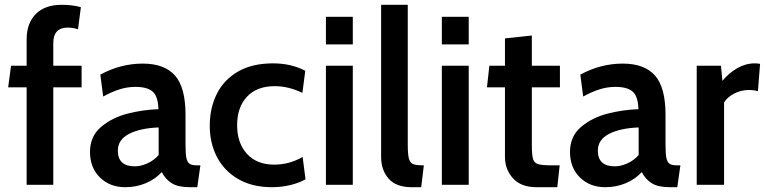

<svg xmlns="http://www.w3.org/2000/svg" viewBox="-20 -770 3189 800"><path d="M91 -406H14L26 -496H91V-606Q91 -673 129 -711.5Q167 -750 237 -750Q282 -750 317 -740L305 -648Q284 -655 262 -655Q202 -655 202 -590V-496H320V-406H202V0H91Z M355 -137Q355 -202 401 -241Q447 -280 511.5 -296.5Q576 -313 640 -315Q639 -367 617 -387.5Q595 -408 544 -408Q512 -408 480.5 -398.5Q449 -389 410 -368L398 -459Q482 -505 575 -505Q665 -505 709 -455.5Q753 -406 753 -292V-169Q753 -130 756.5 -112.5Q760 -95 769.5 -88Q779 -81 801 -81H815L802 10H771Q723 10 696.5 -6Q670 -22 654 -53Q628 -24 588 -7Q548 10 502 10Q438 10 396.5 -30.5Q355 -71 355 -137ZM641 -124V-239Q564 -236 517.5 -212Q471 -188 471 -142Q471 -77 542 -77Q567 -77 594.5 -89.5Q622 -102 641 -124Z M854 -246Q854 -320 883.5 -379Q913 -438 972 -472Q1031 -506 1118 -506Q1193 -506 1252 -475L1240 -383Q1182 -411 1125 -411Q1050 -411 1009 -367Q968 -323 968 -248Q968 -174 1009 -129Q1050 -84 1123 -84Q1185 -84 1241 -116L1253 -23Q1227 -8 1190 1Q1153 10 1113 10Q1031 10 972.5 -24Q914 -58 884 -116Q854 -174 854 -246Z M1338 -700H1450V-585H1338ZM1338 -496H1450V0H1338Z M1568 -116V-750H1679V-168Q1679 -126 1684 -108.5Q1689 -91 1702 -86Q1715 -81 1746 -81L1735 10H1695Q1631 10 1599.5 -25.5Q1568 -61 1568 -116Z M1821 -700H1933V-585H1821ZM1821 -496H1933V0H1821Z M2084 -116V-406H2009L2019 -496H2084V-610L2196 -622V-496H2313V-406H2196V-168Q2196 -124 2201 -107.5Q2206 -91 2222.5 -86Q2239 -81 2282 -81H2312L2302 10H2216Q2151 10 2117.5 -27Q2084 -64 2084 -116Z M2355 -137Q2355 -202 2401 -241Q2447 -280 2511.5 -296.5Q2576 -313 2640 -315Q2639 -367 2617 -387.5Q2595 -408 2544 -408Q2512 -408 2480.5 -398.5Q2449 -389 2410 -368L2398 -459Q2482 -505 2575 -505Q2665 -505 2709 -455.5Q2753 -406 2753 -292V-169Q2753 -130 2756.5 -112.5Q2760 -95 2769.5 -88Q2779 -81 2801 -81H2815L2802 10H2771Q2723 10 2696.5 -6Q2670 -22 2654 -53Q2628 -24 2588 -7Q2548 10 2502 10Q2438 10 2396.5 -30.5Q2355 -71 2355 -137ZM2641 -124V-239Q2564 -236 2517.5 -212Q2471 -188 2471 -142Q2471 -77 2542 -77Q2567 -77 2594.5 -89.5Q2622 -102 2641 -124Z M2883 -496H2984L2990 -433Q3017 -466 3052 -486Q3087 -506 3125 -506Q3135 -506 3147 -504L3138 -390Q3122 -395 3100 -395Q3067 -395 3038 -379.5Q3009 -364 2997 -343V0H2883Z"/></svg>

Font: Cabin SemiBold
Style: Regular
Weight: 600
Designer: Pablo Impallari
Foundry: Pablo Impallari. http://www.impallari.com Igino Marini. http://www.ikern.com
Version: Version 2.001